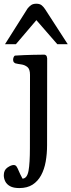

<svg xmlns="http://www.w3.org/2000/svg" viewBox="-45 -776 378 1016"><path d="M57.1 219.2Q25.9 219.2 8.1 209.2Q-9.8 199.2 -17.3 183.6Q-24.9 168 -24.9 151.4Q-24.9 124 -5.6 110.6Q13.7 97.2 27.3 97.2Q37.1 97.2 42.5 105Q47.9 112.8 54.4 128.9Q61 145 74.2 169.4Q98.6 168 106 127.7Q113.3 87.4 113.3 7.8L113.8 -379.9Q113.8 -410.2 99.9 -421.4Q85.9 -432.6 67.6 -435.1Q49.3 -437.5 36.1 -440.9Q31.2 -443.4 27.8 -447.3Q24.4 -451.2 24.4 -460.4Q24.4 -466.3 27.3 -473.9Q30.3 -481.4 36.1 -481.9Q85 -484.9 127 -485.8Q168.9 -486.8 189.9 -486.8Q193.8 -486.8 198.7 -482.9Q203.6 -479 204.6 -467.3L204.1 -7.8Q204.1 38.1 196.8 79.1Q189.5 120.1 172.4 151.6Q155.3 183.1 127.2 201.2Q99.1 219.2 57.1 219.2ZM-18.6 -542 101.1 -731.4Q109.4 -741.7 119.6 -749Q129.9 -756.3 147.5 -756.3Q165.5 -756.3 175.8 -747.8Q186 -739.3 193.8 -727.1L313.5 -542H258.3L147.5 -669.4L39.1 -542Z"/></svg>

Font: Gelasio
Style: Regular
Weight: 400
Designer: Eben Sorkin
Foundry: Eben Sorkin
Version: Version 1.008